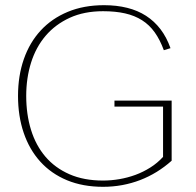

<svg xmlns="http://www.w3.org/2000/svg" viewBox="-20 -701 748 733"><path d="M635.3 -316.9H417V-293.9H602.5V-102.1Q581.1 -78.6 554 -61.5Q526.9 -44.4 497.1 -33.4Q467.3 -22.5 435.8 -17.1Q404.3 -11.7 373.5 -11.7Q299.8 -11.7 244.9 -35.9Q189.9 -60.1 153.3 -103Q116.7 -146 98.4 -205.3Q80.1 -264.6 80.1 -335Q80.1 -402.8 98.6 -461.9Q117.2 -521 154.3 -564.5Q191.4 -607.9 246.3 -633.1Q301.3 -658.2 373.5 -658.2Q420.9 -658.2 457.5 -649.9Q494.1 -641.6 522.2 -623.8Q550.3 -606 570.6 -577.6Q590.8 -549.3 605.5 -509.3L630.9 -517.1Q616.2 -558.6 592.8 -589.4Q569.3 -620.1 537.6 -640.6Q505.9 -661.1 465.6 -671.1Q425.3 -681.2 377.4 -681.2Q299.8 -681.2 238.8 -655.8Q177.7 -630.4 135.5 -584.7Q93.3 -539.1 71 -475.3Q48.8 -411.6 48.8 -335Q48.8 -257.3 70.6 -193.6Q92.3 -129.9 133.8 -84Q175.3 -38.1 235.8 -12.9Q296.4 12.2 373.5 12.2Q411.1 12.2 446.8 5.6Q482.4 -1 515.4 -13.7Q548.3 -26.4 578.4 -44.9Q608.4 -63.5 635.3 -87.4Z"/></svg>

Font: SaysetthaMai Thin
Style: Regular
Weight: 100
Designer: John M. Durdin
Foundry: Lao Script for Windows
Version: Version 1.101